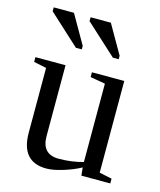

<svg xmlns="http://www.w3.org/2000/svg" viewBox="-107 -772 714 859"><g transform="rotate(15 250.0 -342.5)"><path d="M152.8 -130.9Q152.8 -46.9 231 -46.9Q291.5 -46.9 344.2 -62V-424.8L274.9 -437V-459H424.8V-34.2L482.9 -22V0H349.1L345.2 -37.1Q310.5 -18.1 265.1 -4.2Q219.7 9.8 189 9.8Q71.8 9.8 71.8 -125V-424.8L13.2 -437V-459H152.8ZM348.6 -546.4 205.6 -677.2V-695.3H299.3L375.5 -562.5V-546.4ZM177.2 -546.4 34.7 -677.2V-695.3H128.4L204.6 -562.5V-546.4Z"/></g></svg>

Font: Liberation Serif
Style: Regular
Weight: 400
Designer: Steve Matteson
Foundry: Ascender Corporation
Version: Version 2.1.5